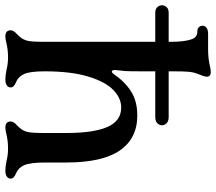

<svg xmlns="http://www.w3.org/2000/svg" viewBox="-101 -731 806 716"><g transform="rotate(90 302.0 -373.0)"><path d="M57 -10Q57 -16 61 -22Q65 -28 71 -33Q81 -43 86 -50Q95 -63 97.5 -80.5Q100 -98 100 -130V-606Q100 -659 90 -686Q86 -696 79 -701Q72 -706 60 -706Q51 -706 45.5 -711.5Q40 -717 40 -726Q40 -734 47.5 -740Q55 -746 70 -746H128Q163 -746 191 -753Q203 -756 213 -756Q230 -756 230 -741Q230 -732 219 -706Q213 -691 211.5 -671Q210 -651 210 -617V-606V-501Q210 -454 209 -437L206 -409L205 -400Q205 -387 211 -387Q215 -387 221 -395Q248 -435 284.5 -458.5Q321 -482 375 -482Q460 -482 505 -417Q550 -352 550 -217V-140Q550 -83 560 -60Q570 -38 590 -30Q610 -22 610 -10Q610 -1 602.5 4.5Q595 10 580 10Q566 10 546 6Q522 0 499 0Q469 0 445 6Q429 10 420 10Q397 10 397 -10Q397 -16 401 -22Q405 -28 411 -33Q421 -43 426 -50Q435 -63 437.5 -80.5Q440 -98 440 -130V-217Q440 -319 417.5 -370.5Q395 -422 345 -422Q310 -422 279.5 -392.5Q249 -363 229.5 -299Q210 -235 210 -136Q210 -82 220 -60Q230 -38 250 -30Q270 -22 270 -10Q270 -1 262.5 4.5Q255 10 240 10Q226 10 206 6Q182 0 159 0Q129 0 105 6Q89 10 80 10Q57 10 57 -10ZM-9 -599H381Q400 -599 407.5 -586.5Q415 -574 407.5 -561.5Q400 -549 381 -549H-9Q-26 -549 -33 -561.5Q-40 -574 -33 -586.5Q-26 -599 -9 -599Z"/></g></svg>

Font: Raigarh
Style: Regular
Weight: 400
Designer: jaikishan Patel
Foundry: MagicType
Version: Version 1.000;FEAKit 1.0